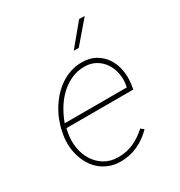

<svg xmlns="http://www.w3.org/2000/svg" viewBox="-175 -863 937 997"><g transform="rotate(-30 293.5 -364.5)"><path d="M261.7 9.8Q226.6 9.8 197.3 -1Q168 -11.7 145 -30.3Q122.1 -48.8 106 -74Q89.8 -99.1 80.3 -128.2Q70.8 -157.2 68.1 -189.2Q65.4 -221.2 70.3 -252.9L74.2 -274.4Q80.1 -306.6 92.3 -338.6Q104.5 -370.6 122.6 -399.9Q140.6 -429.2 163.8 -454.6Q187 -480 214.8 -498.5Q242.7 -517.1 274.4 -527.6Q306.2 -538.1 341.8 -538.1Q388.7 -538.1 422.9 -518.8Q457 -499.5 478.3 -467.8Q499.5 -436 507.1 -395.5Q514.6 -355 508.8 -312.5L503.9 -281.7H103L101.6 -274.4L97.2 -252.9Q89.8 -210.9 96.7 -168.7Q103.5 -126.5 124.5 -92.8Q145.5 -59.1 179.9 -37.8Q214.4 -16.6 261.2 -16.1Q311.5 -15.6 354.5 -35.2Q397.5 -54.7 433.6 -88.4L451.7 -74.2Q413.6 -34.7 365.5 -12.5Q317.4 9.8 261.7 9.8ZM342.3 -511.7Q298.3 -511.7 261.2 -494.1Q224.1 -476.6 194.6 -448Q165 -419.4 143.3 -382.8Q121.6 -346.2 107.9 -308.1H480L481.4 -314.5Q488.8 -350.1 482.7 -385.5Q476.6 -420.9 458.7 -448.7Q440.9 -476.6 411.4 -494.1Q381.8 -511.7 342.3 -511.7ZM443.4 -739.3 476.6 -738.8 366.7 -610.4 336.9 -610.8Z"/></g></svg>

Font: TypoPRO Roboto Mono
Style: Italic
Weight: 250
Designer: Google
Version: Version 2.000986; 2015; ttfautohint (v1.3)